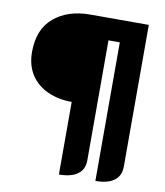

<svg xmlns="http://www.w3.org/2000/svg" viewBox="-91 -774 844 985"><g transform="rotate(10 331.5 -282.0)"><path d="M283 -242Q214 -242 158 -267Q102 -292 70 -341Q38 -390 38 -460Q38 -578 110.5 -639Q183 -700 299 -700H604V38Q604 87 570 111.5Q536 136 473 136V-586H414V38Q414 87 380 111.5Q346 136 283 136Z"/></g></svg>

Font: K2D
Style: Bold
Weight: 700
Designer: Katatrad Aksorn Co.,Ltd.
Foundry: Cadson Demak Co.,Ltd.
Version: Version 1.000; ttfautohint (v1.6)